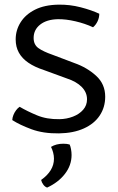

<svg xmlns="http://www.w3.org/2000/svg" viewBox="-20 -575 518 845"><path d="M34 -46.5Q34.5 -57.5 39 -68.8Q43.5 -80 50.8 -89.8Q58 -99.5 66.5 -105Q99.5 -85.5 142.8 -67.5Q186 -49.5 241.5 -50.5Q273.5 -51 301.2 -61.8Q329 -72.5 346 -92Q363 -111.5 363 -138Q363 -168.5 339.8 -192.2Q316.5 -216 273.5 -230L172.5 -267Q132.5 -280 105 -298.8Q77.5 -317.5 63.2 -343Q49 -368.5 49 -401.5Q49 -442.5 70.8 -477Q92.5 -511.5 134.2 -532.5Q176 -553.5 237 -554.5Q286.5 -555.5 334.8 -543Q383 -530.5 417 -514.5Q417 -497.5 409.5 -481.5Q402 -465.5 389.5 -455Q354 -471.5 312.2 -481.2Q270.5 -491 235 -490.5Q185.5 -489.5 156.8 -466.8Q128 -444 128 -408Q128 -378.5 148.8 -363.5Q169.5 -348.5 211 -334L307.5 -297.5Q363 -278 403 -241.5Q443 -205 443 -149.5Q443 -103 419 -66.8Q395 -30.5 349.2 -9.8Q303.5 11 239.5 12Q170.5 13 118.5 -6.2Q66.5 -25.5 34 -46.5ZM286.5 61Q290 68 292.5 81.2Q295 94.5 295 107Q295 152.5 265.8 190.2Q236.5 228 187.5 250.5Q178 247.5 170.8 237.8Q163.5 228 161 217Q217.5 177 217.5 123.5Q217.5 110 213.8 96Q210 82 204.5 71.5Q227 57.5 259 57.5Q275 57.5 286.5 61Z"/></svg>

Font: Signika SC
Style: Regular
Weight: 300
Designer: Anna Giedryś
Foundry: Anna Giedryś
Version: Version 2.000